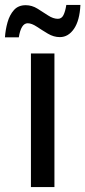

<svg xmlns="http://www.w3.org/2000/svg" viewBox="-62 -756 345 776"><path d="M158 0H63V-540H158ZM-42 -605Q-40 -636 -31.5 -666Q-23 -696 -5.5 -715.5Q12 -735 42 -735Q67 -735 89.5 -721Q112 -707 132.5 -693.5Q153 -680 172 -680Q187 -680 194.5 -695Q202 -710 206 -736H263Q260 -673 237 -639.5Q214 -606 180 -606Q155 -606 131.5 -620Q108 -634 87 -648Q66 -662 50 -662Q23 -662 14 -605Z"/></svg>

Font: Noto Sans ExtraCondensed Medium
Style: Regular
Weight: 500
Width: 2
Designer: Monotype Design Team
Foundry: Monotype Imaging Inc.
Version: Version 2.013; ttfautohint (v1.8.4.7-5d5b)